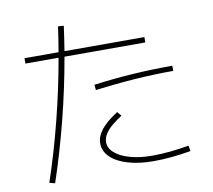

<svg xmlns="http://www.w3.org/2000/svg" viewBox="-86 -870 1109 998"><g transform="rotate(-10 469.0 -370.5)"><path d="M256.8 -610.4H82V-638.7H261.7Q273.9 -707.5 282.2 -771.5L312.5 -769.5Q302.2 -694.3 293 -638.7H714.8V-610.4H288.1Q260.3 -450.2 218.8 -286.6Q177.2 -123 126 29.3L96.7 21.5Q147.5 -128.9 188.2 -289.8Q229 -450.7 256.8 -610.4ZM392.6 -133.8Q392.6 -170.4 420.2 -205.6Q447.8 -240.7 507.8 -279.3L526.4 -256.8Q472.7 -222.7 448.2 -193.6Q423.8 -164.6 423.8 -135.7Q423.8 -103.5 452.1 -78.4Q480.5 -53.2 531.7 -38.8Q583 -24.4 649.4 -24.4Q737.8 -24.4 842.8 -43L847.7 -13.7Q744.1 4.9 649.4 4.9Q573.7 4.9 515.4 -12.5Q457 -29.8 424.8 -61.3Q392.6 -92.8 392.6 -133.8ZM832 -466.8V-439.5Q636.7 -439.5 418.9 -411.1L416 -439.5Q615.7 -466.8 832 -466.8Z"/></g></svg>

Font: Pretendard JP Thin
Style: Regular
Weight: 100
Designer: Base glyphs from Inter by Rasmus Andersson; Hangeul glyphs from Noto Sans CJK(Source Han Sans) by Jang Soo-young and Kan
Foundry: Kil Hyung-jin
Version: Version 1.309